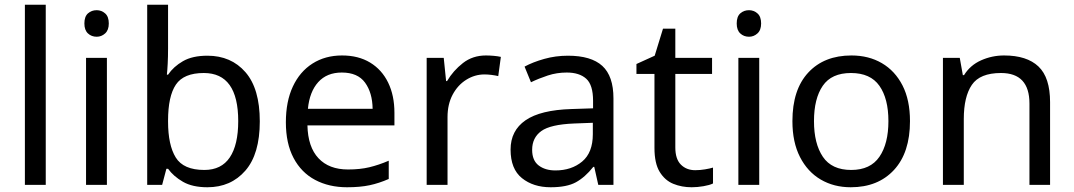

<svg xmlns="http://www.w3.org/2000/svg" viewBox="-20 -780 4531 810"><path d="M173 0H85V-760H173Z M388 -737Q408 -737 423.5 -723.5Q439 -710 439 -681Q439 -653 423.5 -639Q408 -625 388 -625Q366 -625 351 -639Q336 -653 336 -681Q336 -710 351 -723.5Q366 -737 388 -737ZM431 -536V0H343V-536Z M689 -575Q689 -541 687.5 -511.5Q686 -482 684 -465H689Q712 -499 752 -522Q792 -545 855 -545Q955 -545 1015.5 -475.5Q1076 -406 1076 -268Q1076 -130 1015 -60Q954 10 855 10Q792 10 752 -13Q712 -36 689 -68H682L664 0H601V-760H689ZM840 -472Q755 -472 722 -423Q689 -374 689 -271V-267Q689 -168 721.5 -115.5Q754 -63 842 -63Q914 -63 949.5 -116Q985 -169 985 -269Q985 -472 840 -472Z M1423 -546Q1492 -546 1541.5 -516Q1591 -486 1617.5 -431.5Q1644 -377 1644 -304V-251H1277Q1279 -160 1323.5 -112.5Q1368 -65 1448 -65Q1499 -65 1538.5 -74.5Q1578 -84 1620 -102V-25Q1579 -7 1539 1.5Q1499 10 1444 10Q1368 10 1309.5 -21Q1251 -52 1218.5 -113.5Q1186 -175 1186 -264Q1186 -352 1215.5 -415Q1245 -478 1298.5 -512Q1352 -546 1423 -546ZM1422 -474Q1359 -474 1322.5 -433.5Q1286 -393 1279 -321H1552Q1551 -389 1520 -431.5Q1489 -474 1422 -474Z M2030 -546Q2045 -546 2062.5 -544.5Q2080 -543 2093 -540L2082 -459Q2069 -462 2053.5 -464Q2038 -466 2024 -466Q1983 -466 1947 -443.5Q1911 -421 1889.5 -380.5Q1868 -340 1868 -286V0H1780V-536H1852L1862 -438H1866Q1892 -482 1933 -514Q1974 -546 2030 -546Z M2376 -545Q2474 -545 2521 -502Q2568 -459 2568 -365V0H2504L2487 -76H2483Q2448 -32 2409.5 -11Q2371 10 2303 10Q2230 10 2182 -28.5Q2134 -67 2134 -149Q2134 -229 2197 -272.5Q2260 -316 2391 -320L2482 -323V-355Q2482 -422 2453 -448Q2424 -474 2371 -474Q2329 -474 2291 -461.5Q2253 -449 2220 -433L2193 -499Q2228 -518 2276 -531.5Q2324 -545 2376 -545ZM2402 -259Q2302 -255 2263.5 -227Q2225 -199 2225 -148Q2225 -103 2252.5 -82Q2280 -61 2323 -61Q2391 -61 2436 -98.5Q2481 -136 2481 -214V-262Z M2913 -62Q2933 -62 2954 -65.5Q2975 -69 2988 -73V-6Q2974 1 2948 5.5Q2922 10 2898 10Q2856 10 2820.5 -4.5Q2785 -19 2763 -55Q2741 -91 2741 -156V-468H2665V-510L2742 -545L2777 -659H2829V-536H2984V-468H2829V-158Q2829 -109 2852.5 -85.5Q2876 -62 2913 -62Z M3140 -737Q3160 -737 3175.5 -723.5Q3191 -710 3191 -681Q3191 -653 3175.5 -639Q3160 -625 3140 -625Q3118 -625 3103 -639Q3088 -653 3088 -681Q3088 -710 3103 -723.5Q3118 -737 3140 -737ZM3183 -536V0H3095V-536Z M3819 -269Q3819 -136 3751.5 -63Q3684 10 3569 10Q3498 10 3442.5 -22.5Q3387 -55 3355 -117.5Q3323 -180 3323 -269Q3323 -402 3390 -474Q3457 -546 3572 -546Q3645 -546 3700.5 -513.5Q3756 -481 3787.5 -419.5Q3819 -358 3819 -269ZM3414 -269Q3414 -174 3451.5 -118.5Q3489 -63 3571 -63Q3652 -63 3690 -118.5Q3728 -174 3728 -269Q3728 -364 3690 -418Q3652 -472 3570 -472Q3488 -472 3451 -418Q3414 -364 3414 -269Z M4216 -546Q4312 -546 4361 -499.5Q4410 -453 4410 -349V0H4323V-343Q4323 -472 4203 -472Q4114 -472 4080 -422Q4046 -372 4046 -278V0H3958V-536H4029L4042 -463H4047Q4073 -505 4119 -525.5Q4165 -546 4216 -546Z"/></svg>

Font: Noto Kufi Arabic
Style: Regular
Weight: 400
Designer: Monotype Design Team, David Williams, Khaled Hosny
Foundry: Google LLC
Version: Version 2.109; ttfautohint (v1.8.4.7-5d5b)